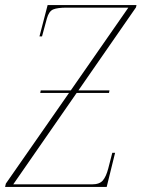

<svg xmlns="http://www.w3.org/2000/svg" viewBox="-60 -734 556 754"><path d="M-40 0 -37 -13 211 -369H98L100 -379H218L444 -704H201Q166 -704 149 -697Q132 -690 124 -661L105 -591H95L127 -714H476L474 -705L248 -379H370L368 -369H241L-8 -10H301Q331 -10 344 -25.5Q357 -41 365 -72L381 -134H392L359 0Z"/></svg>

Font: Noto Serif Display ExtraCondensed Thin
Style: Italic
Weight: 100
Width: 2
Italic angle: -12°
Designer: Monotype Design Team
Foundry: Monotype Imaging Inc.
Version: Version 2.009